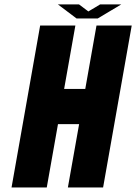

<svg xmlns="http://www.w3.org/2000/svg" viewBox="-20 -832 604 852"><path d="M187.5 0H31.2L158.2 -718.8H314.5L264.6 -437.5H358.4L408.2 -718.8H564.5L437.5 0H281.2L331.1 -281.2H237.3ZM319.8 -750 236.8 -812.5H330.6L372.1 -781.2L424.3 -812.5H518.1L413.6 -750Z"/></svg>

Font: Signwood
Style: Italic
Weight: 400
Italic angle: -10°
Designer: GGBotNet
Foundry: GGBotNet
Version: 0.95